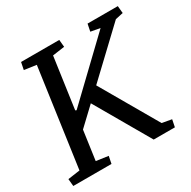

<svg xmlns="http://www.w3.org/2000/svg" viewBox="-149 -806 945 950"><g transform="rotate(-30 323.0 -330.5)"><path d="M224.1 0H5.9L2 -41.5L70.8 -51.3L149.4 -609.4L80.6 -619.1L88.9 -660.6H307.1L311 -619.1L242.2 -609.4L201.2 -319.3L207.5 -316.4L513.7 -609.4L460.4 -619.1L468.8 -660.6H641.6L645.5 -619.1L601.1 -609.4L353 -374.5L540 -51.3L594.7 -41.5L586.4 0H465.3L285.6 -311L187 -217.8L163.6 -51.3L232.4 -41.5Z"/></g></svg>

Font: Noticia Text
Style: Italic
Weight: 400
Italic angle: -8°
Designer: JM Sole
Foundry: JM Sole
Version: Version 1.003